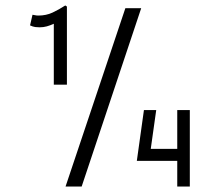

<svg xmlns="http://www.w3.org/2000/svg" viewBox="-20 -683 735 703"><path d="M497 -653 279 0H220L439 -653ZM552 -280 532 -138H629V-280H675V0H629V-94H481L507 -280ZM225 -659V-373H177V-596Q164 -590 151.5 -586.5Q139 -583 125 -583Q117 -583 109 -584Q101 -585 90 -590L99 -629Q109 -627 113 -626.5Q117 -626 120 -626Q149 -626 172.5 -637Q196 -648 219 -663Z"/></svg>

Font: Snippet
Style: Regular
Weight: 400
Designer: Gesine Todt
Foundry: Gesine Todt
Version: Version 1.000